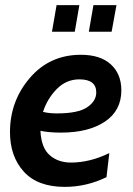

<svg xmlns="http://www.w3.org/2000/svg" viewBox="-20 -720 519 750"><path d="M454 -367Q454 -288 390 -245Q326 -202 218 -202Q171 -202 138 -209Q141 -143 174 -114Q207 -85 257 -85Q331 -85 407 -122L396 -28Q318 10 233 10Q127 10 73 -49.5Q19 -109 19 -204Q19 -325 96.5 -415.5Q174 -506 296 -506Q372 -506 413 -468.5Q454 -431 454 -367ZM290 -410Q239 -410 202 -372.5Q165 -335 148 -283Q171 -277 202 -277Q285 -277 320.5 -301Q356 -325 356 -359Q356 -410 290 -410ZM416 -596H327L345 -700H435ZM272 -596H183L201 -700H290Z"/></svg>

Font: Cabin
Style: SemiBold Italic
Weight: 600
Designer: Pablo Impallari
Foundry: Pablo Impallari. www.impallari.com Igino Marini. www.ikern.com
Version: Version 1.005